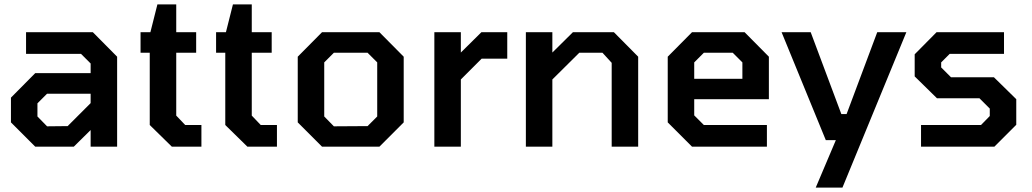

<svg xmlns="http://www.w3.org/2000/svg" viewBox="-20 -670 4712 877"><path d="M141 0 30 -111V-224L141 -336H394V-380L350 -424H99V-523H404L515 -411V0H394V-76L317 0ZM195 -93 289 -94 394 -199V-242H195L151 -198V-138Z M765 0 664 -99V-429H622V-523H667L699 -650H785V-523H876V-429H785V-142L826 -99H900V0Z M1110 0 1009 -99V-429H967V-523H1012L1044 -650H1130V-523H1221V-429H1130V-142L1171 -99H1245V0Z M1451 0 1340 -111V-411L1451 -523H1713L1824 -411V-111L1713 0ZM1505 -93 1659 -94 1703 -138V-385L1659 -429H1505L1461 -385V-138Z M1964 0V-523H2085V-430L2179 -523H2297V-402H2180L2085 -307V0Z M2382 0V-523H2503V-430L2597 -523H2784L2895 -411V0H2774V-383L2732 -429H2626L2503 -307V0Z M3141 0 3030 -111V-411L3141 -523H3381L3492 -411V-217H3151V-143L3195 -99H3483V0ZM3151 -310H3371V-385L3327 -429H3195L3151 -385Z M3706 187 3798 -30H3752L3550 -523H3683L3823 -149H3847L3987 -523H4120L3828 187Z M4187 0V-99H4461L4501 -140V-174L4454 -221H4260L4158 -321V-422L4258 -523H4566V-424H4318L4279 -385V-362L4324 -317H4520L4622 -217V-100L4522 0Z"/></svg>

Font: Tomorrow Medium
Style: Regular
Weight: 500
Designer: Tony de Marco, Monica Rizzolli
Foundry: Just in Type
Version: Version 2.002